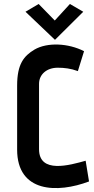

<svg xmlns="http://www.w3.org/2000/svg" viewBox="-20 -934 470 964"><path d="M410 -127C331 -105 176 -60 176 -185V-513C176 -560 214 -594 270 -594C303 -594 336 -590 371 -577L402 -677C324 -717 218 -723 153 -685C100 -653 66 -613 66 -504V-183C66 34 269 37 427 -23ZM398 -875 331 -914 255 -831 174 -914 108 -875 256 -734Z"/></svg>

Font: Advent Pro
Style: Bold
Weight: 700
Designer: Andreas Kalpakidis
Foundry: Andreas Kalpakidis
Version: Version 2.002 2008